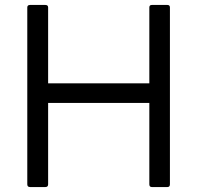

<svg xmlns="http://www.w3.org/2000/svg" viewBox="-20 -754 795 774"><path d="M101 0Q90 0 90 -11V-724Q90 -734 101 -734H163Q174 -734 174 -724V-418H582V-724Q582 -734 592 -734H655Q665 -734 665 -724V-11Q665 0 655 0H592Q582 0 582 -11V-339H174V-11Q174 0 163 0Z"/></svg>

Font: LINE Seed Sans
Style: Regular
Weight: 400
Designer: LINE VX Design & Dalton Maag Ltd & Sandoll Inc
Foundry: Dalton Maag Ltd
Version: Version 1.003